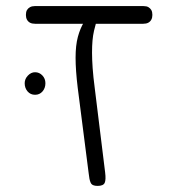

<svg xmlns="http://www.w3.org/2000/svg" viewBox="-20 -600 585 630"><path d="M300 10Q291 10 285.5 7.5Q280 5 277.5 -0.5Q275 -6 273.5 -13.5Q272 -21 271 -31L235 -312Q228 -370 228 -410.5Q228 -451 235.5 -479Q243 -507 256 -528H296Q292 -514 288.5 -499Q285 -484 283.5 -466.5Q282 -449 282 -427Q282 -405 284 -376.5Q286 -348 291 -310L325 -34Q328 -10 323.5 0Q319 10 300 10ZM95 -522Q85 -522 78.5 -525.5Q72 -529 68.5 -535.5Q65 -542 65 -551Q65 -561 68.5 -567Q72 -573 78.5 -576.5Q85 -580 94 -580H451Q461 -580 467 -576.5Q473 -573 476.5 -567Q480 -561 480 -551Q480 -542 476.5 -535.5Q473 -529 466.5 -525.5Q460 -522 450 -522ZM95 -289Q80 -289 70.5 -300Q61 -311 61 -327Q61 -341 71.5 -352Q82 -363 95 -363Q109 -363 119 -352.5Q129 -342 129 -327Q129 -311 119.5 -300Q110 -289 95 -289Z"/></svg>

Font: Fredoka SemiExpanded Light
Style: Regular
Weight: 300
Width: 6
Designer: Ben Nathan
Foundry: Milena B. Brandão, Ben Nathan
Version: Version 2.001